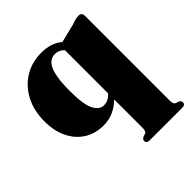

<svg xmlns="http://www.w3.org/2000/svg" viewBox="-192 -616 986 986"><g transform="rotate(-45 301.0 -123.0)"><path d="M335.5 233Q312.5 233 312.5 215Q312.5 203 327 197L341.5 192.5Q354.5 188 354.5 162V-44.5Q326.5 -17 293.5 -2.5Q260.5 12 221 12Q162.5 12 117.5 -16.2Q72.5 -44.5 47 -96Q21.5 -147.5 21.5 -217.5Q21.5 -296 52.5 -354.8Q83.5 -413.5 137 -446.2Q190.5 -479 259.5 -479Q331.5 -479 374.5 -441L474.5 -465.5Q496 -473 507.8 -475.8Q519.5 -478.5 527 -478.5Q552 -478.5 552 -455.5V162Q552 188 565 192.5L579.5 197Q594 203 594 215Q594 233 571 233ZM224 -236Q224 -138.5 244 -99.2Q264 -60 296.5 -60Q329 -60 354.5 -88.5V-402.5Q333 -425 303.5 -425Q279.5 -425 261.8 -408Q244 -391 234 -349.5Q224 -308 224 -236Z"/></g></svg>

Font: Fraunces 72pt S000 Black
Style: Regular
Weight: 900
Version: Version 1.000; ttfautohint (v1.8.3)